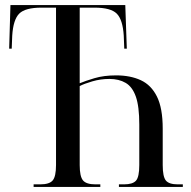

<svg xmlns="http://www.w3.org/2000/svg" viewBox="-20 -734 751 754"><path d="M112 0V-10H138Q174 -10 187 -25.5Q200 -41 200 -86V-704H143Q79 -704 55.5 -680.5Q32 -657 28 -594L26 -543H16L21 -714H472L478 -543H468L466 -594Q462 -657 438.5 -680.5Q415 -704 351 -704H293V-407Q314 -416 351 -427Q388 -438 436 -438Q492 -438 533 -419Q574 -400 596.5 -354.5Q619 -309 619 -229V-86Q619 -40 631.5 -25Q644 -10 678 -10H698V0H447V-10H467Q501 -10 514 -24.5Q527 -39 527 -86V-245Q527 -316 513.5 -354.5Q500 -393 473.5 -408.5Q447 -424 410 -424Q375 -424 342.5 -414.5Q310 -405 293 -396V-86Q293 -41 306 -25.5Q319 -10 355 -10H374V0Z"/></svg>

Font: Noto Serif Display Condensed
Style: Regular
Weight: 400
Width: 3
Designer: Monotype Design Team
Foundry: Monotype Imaging Inc.
Version: Version 2.009